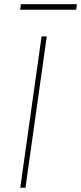

<svg xmlns="http://www.w3.org/2000/svg" viewBox="-20 -882 381 902"><path d="M337.9 -836.4H74.7L78.1 -862.3H341.3ZM99.6 0H75.2L175.3 -710.9H199.7Z"/></svg>

Font: Robert Sans Thin
Style: Italic
Weight: 100
Italic angle: -8°
Designer: Christian Robertson (extended by Adam Twardoch)
Foundry: Google
Version: Version 12.135;April 2, 2019;FontCreator 11.5.0.2425 64-bit;